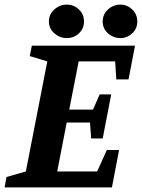

<svg xmlns="http://www.w3.org/2000/svg" viewBox="-36 -812 615 832"><path d="M-16 0 -8 -45 76 -69 169 -546 93 -569 102 -614H549L521 -468H468L463 -546H305L264 -337H367L396 -403H446L409 -212H359L354 -281H253L212 -69H385L427 -162H480L449 0ZM486 -647Q455 -647 432 -667.5Q409 -688 409 -719Q409 -750 432 -771Q455 -792 486 -792Q515 -792 537 -771Q559 -750 559 -719Q559 -688 537 -667.5Q515 -647 486 -647ZM254 -647Q223 -647 199.5 -667.5Q176 -688 176 -719Q176 -750 199.5 -771Q223 -792 254 -792Q284 -792 306 -771Q328 -750 328 -719Q328 -688 306 -667.5Q284 -647 254 -647Z"/></svg>

Font: Manuale
Style: Bold Italic
Weight: 700
Italic angle: -11°
Version: Version 1.002